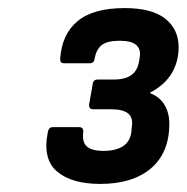

<svg xmlns="http://www.w3.org/2000/svg" viewBox="-20 -795 462 475"><path d="M227.7 -340Q157.6 -340 121.2 -370.7Q84.8 -401.4 98.4 -468.6Q100.8 -480.4 110.2 -480.4H175.9Q186.7 -480.4 186 -468.6Q182.7 -443.6 194.8 -432.7Q206.9 -421.7 235.9 -421.7Q266.5 -421.7 284.3 -433.3Q302.1 -444.9 305 -468.9L306 -480.4Q309.9 -503.9 297 -514.3Q284.1 -524.6 256.3 -524.6H210.9Q199.1 -524.6 200.5 -537.1L209.3 -586.8Q210.6 -598.2 221.4 -598.2H261.2Q290.5 -598.2 305.8 -609.9Q321 -621.5 324.3 -644.8L325.9 -654.9Q328.6 -673.6 316.7 -683.9Q304.9 -694.2 276.2 -694.2Q245 -694.2 231.5 -683.3Q218.1 -672.4 214.1 -650.3Q212.8 -638.5 202.6 -638.5H138.4Q128.3 -638.5 128.9 -649.6Q132.9 -710.3 171.9 -742.7Q210.9 -775 288.5 -775Q355.7 -775 388.8 -748.8Q421.9 -722.6 421.9 -678.1Q421.9 -642.1 404.5 -613.3Q387.1 -584.5 351.4 -565.9V-564.5Q375.4 -555.2 387.1 -535.4Q398.9 -515.5 398.9 -489.1Q398.9 -417.3 353.6 -378.6Q308.3 -340 227.7 -340Z"/></svg>

Font: Sofia Sans Semi Condensed
Style: Italic
Weight: 400
Italic angle: -9°
Designer: Botio Nikoltchev, Ani Petrova
Foundry: lettersoup
Version: Version 4.101